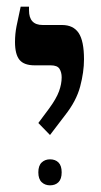

<svg xmlns="http://www.w3.org/2000/svg" viewBox="-20 -667 302 576"><path d="M130 -262 95 -298 127 -341Q149 -371 157 -393Q165 -415 165 -435Q165 -450 158.5 -460.5Q152 -471 132 -471H84Q52 -471 38.5 -487.5Q25 -504 25 -541Q25 -565 29.5 -588Q34 -611 42 -647H67V-636Q67 -592 108 -592H166Q200 -592 216 -568Q232 -544 232 -489Q232 -451 220.5 -407.5Q209 -364 175 -321ZM130 -111Q115 -111 105 -120.5Q95 -130 95 -150Q95 -170 105 -179.5Q115 -189 130 -189Q146 -189 155.5 -179.5Q165 -170 165 -150Q165 -130 155.5 -120.5Q146 -111 130 -111Z"/></svg>

Font: Noto Serif Hebrew Condensed SemiBold
Style: Regular
Weight: 600
Width: 3
Designer: Monotype Design Team
Foundry: Monotype Imaging Inc.
Version: Version 2.004; ttfautohint (v1.8.4.7-5d5b)